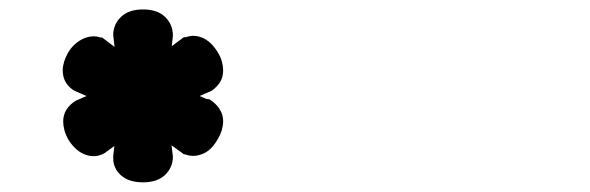

<svg xmlns="http://www.w3.org/2000/svg" viewBox="-20 -682 1244 405"><path d="M218.8 -353 221.2 -374Q215.8 -370.1 211.2 -366.7Q206.5 -363.3 201.2 -359.4Q182.1 -348.1 160.9 -355.5Q139.6 -362.8 124 -387.7Q118.2 -398.4 115.7 -408Q113.3 -417.5 113.3 -425.8Q113.3 -453.1 140.1 -469.7L162.6 -479.5Q155.8 -482.4 149.9 -484.9Q144 -487.3 137.7 -490.2Q125.5 -497.1 118.9 -508.1Q112.3 -519 112.3 -533.7Q112.3 -542 115.2 -551.8Q118.2 -561.5 123.5 -570.8Q129.9 -581.5 138.2 -588.9Q146.5 -596.2 155.5 -600.3Q164.6 -604.5 173.8 -605.2Q183.1 -606 191.4 -603H195.3L221.7 -583Q220.7 -588.9 220.2 -595.5Q219.7 -602.1 218.8 -607.9Q218.8 -630.4 235.1 -646.2Q251.5 -662.1 281.7 -662.1Q312 -662.1 328.4 -646.2Q344.7 -630.4 344.7 -606.4L342.3 -584.5Q347.7 -588.9 355.2 -594.2Q362.8 -599.6 367.7 -603.5H372.1Q389.2 -609.9 407.5 -602.1Q425.8 -594.2 439.9 -570.8Q445.8 -561 448.2 -551.5Q450.7 -542 450.7 -533.7Q450.7 -519.5 444.3 -509Q438 -498.5 425.8 -490.2L400.9 -479.5Q404.8 -478 408.4 -476.3Q412.1 -474.6 416 -473.1Q418.5 -473.1 419.7 -472.9Q420.9 -472.7 421.4 -472.7Q435.1 -464.4 442.9 -452.4Q450.7 -440.4 450.7 -426.3Q450.7 -418 448 -408.2Q445.3 -398.4 439.5 -388.7L439.9 -389.6Q426.3 -364.7 407 -357.2Q387.7 -349.6 370.6 -356.4H368.2L341.8 -375.5Q342.8 -369.1 343.3 -363.5Q343.8 -357.9 344.7 -351.6Q344.7 -329.1 328.4 -313.2Q312 -297.4 281.7 -297.4Q251.5 -297.4 235.1 -312.3Q218.8 -327.1 218.8 -348.1Z"/></svg>

Font: Erica Type
Style: Bold Italic
Weight: 700
Monospace: yes
Designer: Peter Wiegel
Foundry: Peter Wiegel
Version: Version 1.000 2010 initial release